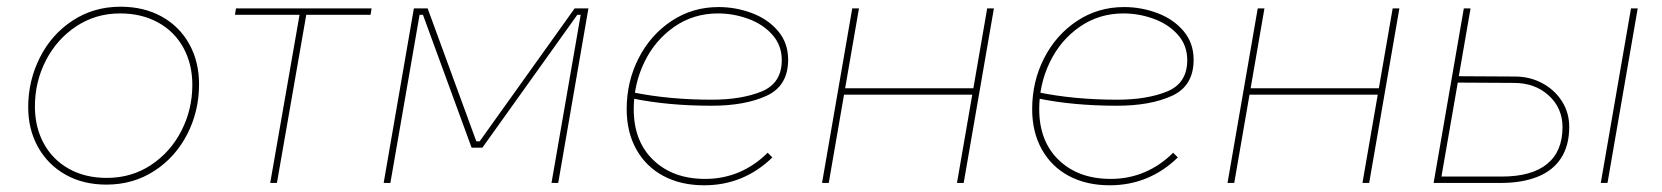

<svg xmlns="http://www.w3.org/2000/svg" viewBox="-20 -545 4950 572"><path d="M64 -226Q64 -304 98.5 -373Q133 -442 196 -483.5Q259 -525 339 -525Q409 -525 462 -495.5Q515 -466 544 -413.5Q573 -361 573 -294Q573 -214 538 -145.5Q503 -77 440 -36Q377 5 297 5Q228 5 175.5 -24.5Q123 -54 93.5 -106.5Q64 -159 64 -226ZM553 -292Q553 -354 526.5 -402.5Q500 -451 451 -478Q402 -505 338 -505Q265 -505 207 -466.5Q149 -428 116.5 -364.5Q84 -301 84 -228Q84 -166 110.5 -117.5Q137 -69 185.5 -42Q234 -15 298 -15Q372 -15 430 -53.5Q488 -92 520.5 -155.5Q553 -219 553 -292Z M683 -520H1087L1084 -501H680ZM805 0H785L874 -510H894Z M1213 -520H1254L1399 -124H1409L1692 -520H1733L1643 0H1623L1710 -501H1700L1417 -105H1385L1240 -501H1230L1143 0H1123Z M1847 -220Q1847 -302 1882.5 -371.5Q1918 -441 1980.5 -482.5Q2043 -524 2121 -524Q2172 -524 2220 -506Q2268 -488 2298 -452.5Q2328 -417 2328 -367Q2328 -289 2263.5 -259.5Q2199 -230 2100 -230Q1969 -230 1863 -252L1865 -270Q1973 -248 2100 -248Q2189 -248 2249 -272.5Q2309 -297 2309 -366Q2309 -410 2281 -441.5Q2253 -473 2209 -489Q2165 -505 2119 -505Q2046 -505 1988.5 -465Q1931 -425 1899.5 -359.5Q1868 -294 1868 -220Q1868 -124 1926.5 -68Q1985 -12 2081 -12Q2135 -12 2182 -32Q2229 -52 2267 -90L2281 -76Q2239 -35 2188 -14Q2137 7 2078 7Q2009 7 1957 -20.5Q1905 -48 1876 -99.5Q1847 -151 1847 -220Z M2941 -520 2851 0H2831L2921 -520ZM2429 0 2519 -520H2539L2449 0ZM2486 -263 2489 -282H2889L2886 -263Z M3055 -220Q3055 -302 3090.5 -371.5Q3126 -441 3188.5 -482.5Q3251 -524 3329 -524Q3380 -524 3428 -506Q3476 -488 3506 -452.5Q3536 -417 3536 -367Q3536 -289 3471.5 -259.5Q3407 -230 3308 -230Q3177 -230 3071 -252L3073 -270Q3181 -248 3308 -248Q3397 -248 3457 -272.5Q3517 -297 3517 -366Q3517 -410 3489 -441.5Q3461 -473 3417 -489Q3373 -505 3327 -505Q3254 -505 3196.5 -465Q3139 -425 3107.5 -359.5Q3076 -294 3076 -220Q3076 -124 3134.5 -68Q3193 -12 3289 -12Q3343 -12 3390 -32Q3437 -52 3475 -90L3489 -76Q3447 -35 3396 -14Q3345 7 3286 7Q3217 7 3165 -20.5Q3113 -48 3084 -99.5Q3055 -151 3055 -220Z M4149 -520 4059 0H4039L4129 -520ZM3637 0 3727 -520H3747L3657 0ZM3694 -263 3697 -282H4097L4094 -263Z M4265 -19H4454Q4543 -19 4589 -56.5Q4635 -94 4635 -166Q4635 -223 4594 -260.5Q4553 -298 4490 -298L4314 -299L4317 -318L4493 -317Q4538 -317 4575 -297Q4612 -277 4633.5 -243Q4655 -209 4655 -167Q4655 -112 4631 -74.5Q4607 -37 4561 -18.5Q4515 0 4451 0H4262ZM4341 -520H4361L4325 -312L4324 -305L4271 0H4251ZM4839 -520H4859L4769 0H4749Z"/></svg>

Font: Fixel Italic Variable 20240409 Display Thin
Style: Italic
Weight: 100
Italic angle: -10°
Designer: AlfaBravo + MacPaw
Foundry: Kyrylo Tkachov, Marchela Mozhyna, Serhii Makarenko, Maria Weinstein, Zakhar Kryvoshyya
Version: Version 1.211;Glyphs 3.2 (3225)